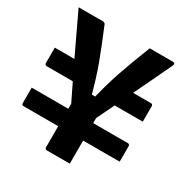

<svg xmlns="http://www.w3.org/2000/svg" viewBox="-162 -830 924 961"><g transform="rotate(30 300.0 -350.0)"><path d="M16.7 -465.4H212V-364.6H27.7Q24.7 -364.6 22.2 -366.1Q19.7 -367.6 18.2 -370.1Q16.7 -372.6 16.7 -375.6Q16.7 -383.3 16.7 -402.1Q16.7 -420.9 16.7 -439.4Q16.7 -457.8 16.7 -465.4ZM388 -465.4H572.3Q577.3 -465.4 580.3 -462.4Q583.3 -459.4 583.3 -454.4Q583.3 -445.1 583.3 -426.2Q583.3 -407.3 583.3 -389.8Q583.3 -372.3 583.3 -364.6H388ZM583.3 -133.4H27.7Q22.7 -133.4 19.7 -136.4Q16.7 -139.4 16.7 -144.4Q16.7 -150.4 16.7 -168.7Q16.7 -187.1 16.7 -206.9Q16.7 -226.6 16.7 -234.2H572.3Q576.3 -234.2 578.3 -232.7Q580.3 -231.2 581.8 -229.2Q583.3 -227.2 583.3 -223.2Q583.3 -214.7 583.3 -195.9Q583.3 -177 583.3 -159Q583.3 -141.1 583.3 -133.4ZM372 -263.4Q372 -231.9 372 -197.4Q372 -162.9 372 -136.2Q372 -109.6 372 -100Q372 -83.1 372 -57Q372 -30.8 372 0Q365.3 0 346.6 0Q327.9 0 305.5 0Q283.1 0 264.8 0Q246.6 0 239 0Q236 0 233.5 -1.5Q231 -3 229.5 -5Q228 -7 228 -11Q228 -20.5 228 -47.3Q228 -74 228 -110.5Q228 -147 228 -187.4Q228 -227.8 228 -263.7Q218.7 -283.2 203.7 -313.6Q188.8 -344.1 169.1 -384.4Q149.5 -424.7 125.9 -474Q102.3 -523.4 75.5 -580.2Q48.6 -636.9 18.8 -700Q43 -700 66.3 -700Q89.6 -700 113 -700Q136.4 -700 159.6 -700Q163.9 -700 166.4 -698.6Q169 -697.1 171.4 -695.1Q173.9 -693 174.9 -689.1Q197.9 -633.6 215 -590.6Q232.2 -547.6 246.6 -508.6Q261 -469.6 274.6 -424.7Q288.3 -379.8 304.3 -319.3L265.5 -354.2H342.2L304.6 -319.3Q320 -380.1 332.9 -425.6Q345.8 -471.1 359.5 -511.2Q373.1 -551.2 389.9 -596Q406.7 -640.8 429.9 -700Q464.8 -700 498 -700Q531.2 -700 564.2 -700Q571.1 -700 573.9 -695.6Q576.6 -691.1 573.6 -684.4Q549.2 -632.2 524.1 -579.9Q499 -527.6 473.8 -474.8Q448.6 -422 423 -369.3Q397.4 -316.6 372 -263.4Z"/></g></svg>

Font: Recursive Sans Linear Light
Style: Regular
Weight: 300
Version: Version 1.085